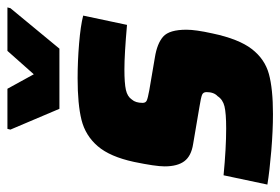

<svg xmlns="http://www.w3.org/2000/svg" viewBox="-144 -608 755 517"><g transform="rotate(-90 233.5 -349.5)"><path d="M-5 -7 20 -125Q93 -118 146 -118Q187 -118 205.5 -122.5Q224 -127 233 -141Q244 -151 244 -171Q244 -180 236.5 -183Q229 -186 204 -190L104 -207Q72 -212 58 -230.5Q44 -249 44 -284Q44 -308 56 -366Q70 -431 98.5 -464Q127 -497 169 -507.5Q211 -518 281 -518Q327 -518 375 -514Q423 -510 450 -503L425 -385Q346 -392 305 -392Q268 -392 250 -388Q232 -384 224 -372Q215 -362 215 -343Q215 -335 221 -332Q227 -329 249 -325L337 -310Q375 -304 393.5 -287.5Q412 -271 412 -225Q412 -200 402 -155Q387 -84 360 -49Q333 -14 293 -3Q253 8 185 8Q140 8 86 3.5Q32 -1 -5 -7ZM199 -567 143 -699 145 -707H253L292 -636L355 -707H472L470 -699L361 -567Z"/></g></svg>

Font: Saira Semi Condensed ExtraBold
Style: Italic
Weight: 800
Width: 4
Italic angle: -12°
Designer: Hector Gatti with collaboration of the Omnibus-Type team
Foundry: Omnibus-Type
Version: Version 1.001; ttfautohint (v1.8)